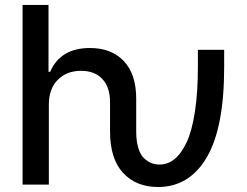

<svg xmlns="http://www.w3.org/2000/svg" viewBox="-20 -747 998 777"><path d="M71.3 0V-727.1H176.3V-456.5H183.1Q224.6 -552.7 344.2 -552.7Q430.7 -552.7 481 -500Q531.2 -447.3 531.2 -347.2V-214.8Q531.2 -175.8 539.8 -147.9Q548.3 -120.1 563.2 -106.4Q578.1 -92.8 593.3 -86.9Q608.4 -81.1 625.5 -81.1Q659.2 -81.1 686.5 -103.3Q713.9 -125.5 735.4 -171.4Q756.8 -217.3 768.8 -294.9Q780.8 -372.6 780.8 -476.1V-545.4H887.2V-476.1Q887.2 -230 816.7 -110.1Q746.1 9.8 619.6 9.8Q530.8 9.8 478 -47.4Q425.3 -104.5 425.3 -214.8V-334Q425.3 -394 394.3 -427.2Q363.3 -460.4 308.1 -460.4Q250 -460.4 213.9 -424.1Q177.7 -387.7 177.7 -323.7V0Z"/></svg>

Font: Karasuma Gothic
Style: Regular
Weight: 500
Designer: Rasmus Andersson / Ryoko Nishizuka
Foundry: Genbu
Version: Version 1.00